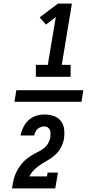

<svg xmlns="http://www.w3.org/2000/svg" viewBox="-20 -870 540 1060"><path d="M178 -446V-512H244L288 -776L234 -734L199 -774L300 -850H377L321 -512H370V-446ZM285 170H46Q49 152 52.5 134.5Q56 117 62 100Q68 83 77.5 66.5Q87 50 98.5 35.5Q110 21 125 9Q140 -3 156 -13Q172 -23 189 -31Q206 -39 221 -50.5Q236 -62 245.5 -78.5Q255 -95 258 -113Q258 -114 258 -114.5Q258 -115 258 -115Q259 -125 259 -135Q259 -145 255 -153.5Q251 -162 243 -167Q235 -172 225 -172Q215 -172 205 -168.5Q195 -165 187.5 -158Q180 -151 175.5 -141.5Q171 -132 169 -122H93Q98 -145 108.5 -167Q119 -189 137 -206Q155 -223 178.5 -230.5Q202 -238 225 -238Q251 -238 275.5 -230Q300 -222 315.5 -202.5Q331 -183 334 -157Q337 -131 333 -104Q329 -81 318.5 -59.5Q308 -38 290.5 -20.5Q273 -3 252 9.5Q231 22 210 35Q189 48 171 65Q153 82 142 104H239L243 83H300ZM60 -308 70 -372H440L430 -308Z"/></svg>

Font: Iosevka Curly Slab SmBdObl
Style: Regular
Weight: 600
Italic angle: -9°
Monospace: yes
Designer: Belleve Invis
Foundry: Belleve Invis
Version: Version 11.0.0; ttfautohint (v1.8.3)